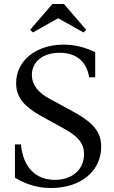

<svg xmlns="http://www.w3.org/2000/svg" viewBox="-20 -934 570 964"><path d="M145 -771 271 -842H273L399 -771L413 -784L301 -914H243L131 -784ZM237 10C385 10 488 -75 488 -197C488 -267 455 -315 347 -374L231 -437C171 -469 140 -508 140 -558C140 -623 194 -669 279 -669C363 -669 414 -626 428 -546H458V-672C404 -698 353 -710 299 -710C161 -710 61 -629 61 -517C61 -448 97 -401 189 -350L300 -289C375 -248 402 -212 402 -160C402 -84 344 -31 256 -31C159 -31 96 -94 85 -209H55V-42C116 -5 175 10 237 10Z"/></svg>

Font: Hedvig Letters Serif 24pt
Style: Regular
Weight: 400
Designer: Alexander Örn & Tor Weibull
Foundry: Kanon Foundry
Version: Version 1.000